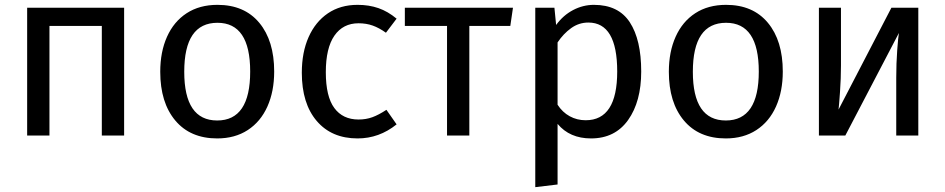

<svg xmlns="http://www.w3.org/2000/svg" viewBox="-20 -559 3900 792"><path d="M400 -452H184V0H92V-527H492V0H400Z M1111 -264Q1111 -182 1083 -119.5Q1055 -57 1002 -22.5Q949 12 876 12Q765 12 703 -62Q641 -136 641 -263Q641 -345 669 -407.5Q697 -470 750 -504.5Q803 -539 877 -539Q988 -539 1049.5 -465Q1111 -391 1111 -264ZM740 -263Q740 -62 876 -62Q1012 -62 1012 -264Q1012 -465 877 -465Q740 -465 740 -263Z M1616 -482 1572 -424Q1544 -444 1517.5 -453.5Q1491 -463 1459 -463Q1395 -463 1359.5 -412Q1324 -361 1324 -261Q1324 -161 1359 -113.5Q1394 -66 1459 -66Q1490 -66 1516 -75.5Q1542 -85 1574 -106L1616 -46Q1544 12 1455 12Q1348 12 1286.5 -60Q1225 -132 1225 -259Q1225 -343 1253 -406Q1281 -469 1332.5 -504Q1384 -539 1455 -539Q1502 -539 1541 -525.5Q1580 -512 1616 -482Z M2085 -452H1916V0H1824V-452H1650V-527H2096Z M2625 -264Q2625 -140 2571 -64Q2517 12 2418 12Q2330 12 2280 -48V202L2188 213V-527H2267L2274 -456Q2303 -496 2344 -517.5Q2385 -539 2430 -539Q2531 -539 2578 -467Q2625 -395 2625 -264ZM2526 -264Q2526 -466 2407 -466Q2368 -466 2336 -443Q2304 -420 2280 -384V-127Q2300 -96 2330 -79.5Q2360 -63 2396 -63Q2526 -63 2526 -264Z M3209 -264Q3209 -182 3181 -119.5Q3153 -57 3100 -22.5Q3047 12 2974 12Q2863 12 2801 -62Q2739 -136 2739 -263Q2739 -345 2767 -407.5Q2795 -470 2848 -504.5Q2901 -539 2975 -539Q3086 -539 3147.5 -465Q3209 -391 3209 -264ZM2838 -263Q2838 -62 2974 -62Q3110 -62 3110 -264Q3110 -465 2975 -465Q2838 -465 2838 -263Z M3768 0H3677V-238Q3677 -298 3681 -352Q3685 -406 3688 -423L3467 0H3358V-527H3449V-289Q3449 -236 3445 -179.5Q3441 -123 3439 -107L3657 -527H3768Z"/></svg>

Font: FiraGO
Style: Regular
Weight: 400
Designer: bBox Type
Foundry: bBox Type GmbH
Version: Version 1.001;April 20, 2020;FontCreator 12.0.0.2555 64-bit